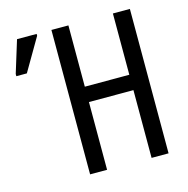

<svg xmlns="http://www.w3.org/2000/svg" viewBox="-105 -815 899 917"><g transform="rotate(-15 344.5 -357.0)"><path d="M617 0H533V-335H313V0H229V-714H313V-411H533V-714H617ZM10 -544V-555L59 -714H156V-705L62 -544Z"/></g></svg>

Font: Noto Sans ExtraCondensed
Style: Regular
Weight: 400
Width: 2
Designer: Monotype Design Team
Foundry: Monotype Imaging Inc.
Version: Version 2.013